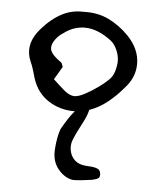

<svg xmlns="http://www.w3.org/2000/svg" viewBox="-46 -397 539 650"><g transform="rotate(5 224.0 -72.0)"><path d="M209 -19Q161 -19 122 -44Q83 -69 67 -117Q63 -131 58.5 -146Q54 -161 48 -174Q26 -225 62 -274Q94 -315 131.5 -337Q169 -359 212 -357Q260 -359 298 -340.5Q336 -322 367 -290Q408 -247 408 -197Q408 -151 374 -114Q349 -84 320.5 -61.5Q292 -39 260 -28Q257 -12 245 12Q235 31 227 47Q219 63 214 76Q207 91 209 109.5Q211 128 222.5 142Q234 156 254 160Q264 162 278.5 162.5Q293 163 304.5 167.5Q316 172 316 188Q316 198 308 201.5Q300 205 290 207Q241 214 224 213Q196 208 174.5 181.5Q153 155 156 114Q159 72 169 45Q195 -1 212 -19ZM206 -70Q220 -70 241.5 -81.5Q263 -93 284 -108Q305 -123 316 -134Q331 -147 336.5 -167Q342 -187 342 -201Q342 -219 333.5 -238.5Q325 -258 312 -268Q290 -285 267 -294.5Q244 -304 221 -304Q204 -304 186.5 -298.5Q169 -293 150 -279Q134 -269 123.5 -254Q113 -239 113 -226Q113 -216 122 -205Q131 -194 151 -180Q153 -179 154 -175.5Q155 -172 158 -165L132 -121Q151 -103 170 -86.5Q189 -70 206 -70Z"/></g></svg>

Font: Mynerve
Style: Regular
Weight: 400
Designer: Carolina Short
Foundry: Carolina Short
Version: Version 1.000; ttfautohint (v1.8.4.7-5d5b)